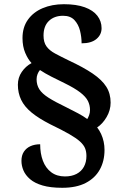

<svg xmlns="http://www.w3.org/2000/svg" viewBox="-20 -780 584 913"><path d="M276 113Q220 113 182.5 102Q145 91 123 72Q101 53 91.5 30.5Q82 8 82 -15Q82 -41 93.5 -58.5Q105 -76 125 -85Q145 -94 171 -94Q171 -50 184 -15.5Q197 19 223.5 39Q250 59 289 59Q321 59 344 47Q367 35 379 13Q391 -9 391 -38Q391 -59 384.5 -75Q378 -91 360.5 -107Q343 -123 309 -142.5Q275 -162 219 -189Q164 -217 130 -245Q96 -273 80.5 -305.5Q65 -338 65 -377Q65 -411 83.5 -438Q102 -465 130 -480Q113 -498 100 -528.5Q87 -559 87 -599Q87 -650 112.5 -686Q138 -722 182.5 -741Q227 -760 284 -760Q343 -760 383 -745.5Q423 -731 443 -705Q463 -679 463 -646Q463 -615 438.5 -594.5Q414 -574 368 -574Q368 -604 360.5 -634Q353 -664 334 -684.5Q315 -705 280 -705Q238 -705 212.5 -680.5Q187 -656 187 -611Q187 -579 201 -559.5Q215 -540 242 -525.5Q269 -511 306 -493Q377 -460 421 -430Q465 -400 485.5 -367.5Q506 -335 506 -292Q506 -256 487 -223.5Q468 -191 442 -174Q453 -160 461 -142.5Q469 -125 473 -106Q477 -87 477 -67Q477 -14 454.5 26.5Q432 67 387.5 90Q343 113 276 113ZM395 -214Q400 -222 404 -233Q408 -244 408 -257Q408 -280 398 -300Q388 -320 361.5 -340.5Q335 -361 286 -385Q253 -401 223.5 -416Q194 -431 170 -447Q163 -439 158.5 -427.5Q154 -416 154 -403Q154 -376 167 -355.5Q180 -335 210.5 -315.5Q241 -296 295 -270Q327 -254 351.5 -241Q376 -228 395 -214Z"/></svg>

Font: Noto Serif Tamil
Style: Italic
Weight: 400
Italic angle: -12°
Designer: Indian Type Foundry, Tom Grace, and the Monotype Design Team
Foundry: Monotype Imaging Inc.
Version: Version 2.003